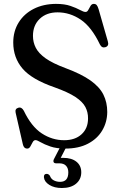

<svg xmlns="http://www.w3.org/2000/svg" viewBox="-20 -732 606 964"><path d="M308 14Q263.5 14 233 3.5Q202.5 -7 184.2 -17.8Q166 -28.5 158.5 -28.5Q149.5 -28.5 144 -18Q138.5 -7.5 132.5 3.2Q126.5 14 117 14Q99 14 94.5 -8.5L58.5 -166Q54 -186 72 -191Q88.5 -196 99.5 -176Q137.5 -96.5 189.8 -62.2Q242 -28 302 -28Q357 -28 389.5 -57.8Q422 -87.5 422 -137Q422.5 -168 408.8 -194.5Q395 -221 358.8 -245Q322.5 -269 254 -293.5Q139.5 -333 93 -387.8Q46.5 -442.5 46.5 -518.5Q46.5 -575.5 73.8 -619.2Q101 -663 149.2 -687.5Q197.5 -712 260.5 -712.5Q304.5 -712.5 334 -702.2Q363.5 -692 381.5 -682Q399.5 -672 409.5 -672Q418 -672 423.2 -682Q428.5 -692 434.5 -702.2Q440.5 -712.5 451 -712.5Q460 -712.5 465.2 -706.8Q470.5 -701 475 -686L521.5 -524Q528.5 -501 509 -495Q491.5 -489.5 481.5 -509Q439.5 -597 385.2 -633.5Q331 -670 269 -670Q213.5 -670 179.5 -637.5Q145.5 -605 145.5 -552Q145.5 -519.5 159.8 -491.8Q174 -464 209.2 -439Q244.5 -414 309 -390Q388.5 -360.5 434.2 -328Q480 -295.5 499.2 -256.8Q518.5 -218 518.5 -169.5Q518 -118.5 493.2 -76.8Q468.5 -35 421.5 -10.5Q374.5 14 308 14ZM288.5 -6H319L285 60.5Q290.5 60.5 297 60.5Q339.5 60.5 363.8 80Q388 99.5 388 133Q388 168.5 362 190.2Q336 212 290.5 212Q252.5 212 227.5 196.2Q202.5 180.5 200.5 158Q199.5 141.5 213.5 141Q223.5 140.5 230.5 150.5Q236.5 167 250.8 174Q265 181 281.5 181Q323 181 323 133.5Q323 112.5 311.5 100.2Q300 88 277.5 88H262Q252 88 249.2 81.8Q246.5 75.5 251 66.5Z"/></svg>

Font: Fraunces 72pt S050
Style: Regular
Weight: 400
Version: Version 1.000; ttfautohint (v1.8.3)